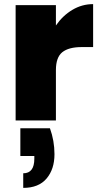

<svg xmlns="http://www.w3.org/2000/svg" viewBox="-20 -586 487 934"><path d="M252 -462Q285 -510 332 -538Q379 -566 433 -566V-357H378Q314 -357 283 -332Q252 -307 252 -245V0H56V-561H252ZM223 38Q245 99 245 164Q245 237 206.5 282.5Q168 328 93 328V257Q147 257 147 186V173H79V38Z"/></svg>

Font: Fz Poppins ExtBd
Style: Regular
Weight: 800
Designer: Ninad Kale (Devanagari), Jonny Pinhorn (Latin)
Foundry: Indian Type Foundry
Version: Vit hóa bi Vntype.Com & FontZin.Com